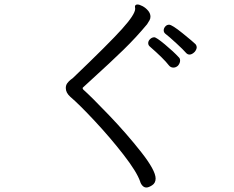

<svg xmlns="http://www.w3.org/2000/svg" viewBox="-20 -777 1040 855"><path d="M824 -534Q815 -534 808 -542Q797 -555 765 -584.5Q733 -614 716 -627Q709 -633 709 -642Q709 -651 716 -659Q723 -667 733 -667Q746 -667 793 -629Q840 -591 851 -580Q856 -573 856 -567Q856 -557 847 -546Q835 -534 824 -534ZM752 -476Q740 -476 732 -486Q709 -516 647 -570Q640 -576 640 -585Q640 -595 648.5 -603Q657 -611 667 -611Q676 -611 714 -579.5Q752 -548 777 -521Q782 -516 782 -507Q782 -496 773 -485Q764 -476 752 -476ZM386 -421Q385 -420 349 -387L348 -385Q348 -381 351 -378Q386 -347 465 -264.5Q544 -182 608.5 -100Q673 -18 673 18Q673 38 657.5 48Q642 58 632 58Q622 58 614.5 50Q607 42 604 31Q589 -12 530.5 -87.5Q472 -163 402.5 -237.5Q333 -312 293 -346Q273 -364 273 -385Q273 -398 280 -407Q287 -416 294 -421.5Q301 -427 304 -429Q464 -582 523 -647.5Q582 -713 582 -738L581 -747Q581 -754 587 -756Q588 -757 592 -757Q601 -757 615 -749.5Q629 -742 639.5 -729.5Q650 -717 650 -703Q650 -694 646 -687Q642 -680 635 -669Q586 -610 529.5 -555Q473 -500 386 -421Z"/></svg>

Font: Iansui
Style: Regular
Weight: 400
Designer: But Ko / Fontworks Inc.
Foundry: zi-hi.com / Fontworks Inc.
Version: Version 1.002